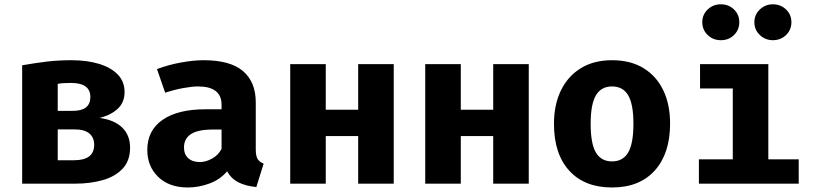

<svg xmlns="http://www.w3.org/2000/svg" viewBox="-20 -837 3732 875"><path d="M305.6 -562.6Q375.9 -562.6 430.5 -546.2Q485.1 -529.7 516.4 -497.7Q547.7 -465.6 547.7 -417.4Q547.7 -370.8 516.9 -341.8Q486.2 -312.8 434.4 -299.5Q501.5 -290.3 537.2 -255.4Q572.8 -220.5 572.8 -164.1Q572.8 -104.6 539 -68.5Q505.1 -32.3 448.5 -16.2Q391.8 0 322.1 0H81V-539.5Q139 -549.7 192.3 -556.2Q245.6 -562.6 305.6 -562.6ZM303.6 -459Q285.6 -459 270.8 -458.2Q255.9 -457.4 243.1 -454.9V-331.8H311.8Q391.8 -331.8 391.8 -394.9Q391.8 -459 303.6 -459ZM243.1 -106.7H317.4Q409.2 -106.7 409.2 -176.9Q409.2 -210.3 387.2 -228.7Q365.1 -247.2 321 -247.2H243.1Z M1145.6 -156.9Q1145.6 -126.2 1154.1 -112.3Q1162.6 -98.5 1181.5 -91.3L1148.2 15.4Q1100 10.8 1066.9 -5.9Q1033.8 -22.6 1014.9 -56.4Q983.6 -19 934.9 -0.8Q886.2 17.4 835.4 17.4Q751.3 17.4 701.3 -30.5Q651.3 -78.5 651.3 -153.8Q651.3 -242.6 720.8 -290.8Q790.3 -339 916.4 -339H989.7V-359.5Q989.7 -443.1 882.1 -443.1Q855.9 -443.1 814.9 -435.6Q773.8 -428.2 732.8 -414.4L695.4 -522.1Q748.2 -542.1 805.4 -552.3Q862.6 -562.6 907.7 -562.6Q1029.2 -562.6 1087.4 -513.1Q1145.6 -463.6 1145.6 -370.3ZM891.3 -98.5Q917.4 -98.5 946.2 -114.1Q974.9 -129.7 989.7 -158.5V-246.7H949.7Q882.1 -246.7 850.3 -225.9Q818.5 -205.1 818.5 -165.1Q818.5 -133.8 837.7 -116.2Q856.9 -98.5 891.3 -98.5Z M1612.3 0V-216.9H1464.6V0H1302.6V-544.6H1464.6V-336.9H1612.3V-544.6H1774.4V0Z M2227.7 0V-216.9H2080V0H1917.9V-544.6H2080V-336.9H2227.7V-544.6H2389.7V0Z M2769.2 -562.6Q2853.3 -562.6 2912.3 -526.7Q2971.3 -490.8 3002.6 -425.9Q3033.8 -361 3033.8 -273.8Q3033.8 -137.4 2964.1 -60Q2894.4 17.4 2769.2 17.4Q2644.1 17.4 2574.4 -59Q2504.6 -135.4 2504.6 -272.8Q2504.6 -359.5 2536.2 -424.6Q2567.7 -489.7 2626.9 -526.2Q2686.2 -562.6 2769.2 -562.6ZM2769.2 -443.1Q2719.5 -443.1 2695.6 -402.3Q2671.8 -361.5 2671.8 -272.8Q2671.8 -182.6 2695.6 -142.1Q2719.5 -101.5 2769.2 -101.5Q2819 -101.5 2842.8 -142.1Q2866.7 -182.6 2866.7 -273.8Q2866.7 -362.1 2842.8 -402.6Q2819 -443.1 2769.2 -443.1Z M3481.5 -544.6V-110.8H3620V0H3165.1V-110.8H3319.5V-433.8H3170.3V-544.6ZM3265.1 -653.8Q3229.7 -653.8 3205.1 -677.4Q3180.5 -701 3180.5 -735.9Q3180.5 -770.3 3205.1 -793.8Q3229.7 -817.4 3265.1 -817.4Q3301 -817.4 3325.1 -793.8Q3349.2 -770.3 3349.2 -735.9Q3349.2 -701 3325.1 -677.4Q3301 -653.8 3265.1 -653.8ZM3502.1 -653.8Q3467.7 -653.8 3442.8 -677.4Q3417.9 -701 3417.9 -735.9Q3417.9 -770.3 3442.8 -793.8Q3467.7 -817.4 3502.1 -817.4Q3537.9 -817.4 3562.3 -793.8Q3586.7 -770.3 3586.7 -735.9Q3586.7 -701 3562.3 -677.4Q3537.9 -653.8 3502.1 -653.8Z"/></svg>

Font: FiraCode Nerd Font Mono
Style: Bold
Weight: 700
Monospace: yes
Designer: Carrois Corporate, Edenspiekermann AG, Nikita Prokopov
Foundry: Carrois Corporate, Edenspiekermann AG, Nikita Prokopov
Version: Version 6.002;Nerd Fonts 3.3.0